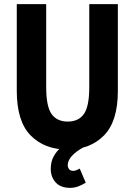

<svg xmlns="http://www.w3.org/2000/svg" viewBox="-20 -710 650 927"><path d="M61 -271V-690H203V-290Q203 -196 229 -159.5Q255 -123 307 -123Q359 -123 385 -159.5Q411 -196 411 -290V-690H549V-271Q549 -124 482 -56Q415 12 305 12Q195 12 128 -56Q61 -124 61 -271ZM225 105Q225 70 240 43.5Q255 17 277 0H385Q345 22 326 44Q307 66 307 87Q307 98 313.5 106.5Q320 115 333 115Q342 115 349.5 111.5Q357 108 365 104L394 172Q378 182 359 189.5Q340 197 318 197Q273 197 249 171Q225 145 225 105Z"/></svg>

Font: Radio Canada Condensed
Style: Bold
Weight: 700
Width: 3
Designer: Charles Daoud, Etienne Aubert Bonn, Alexandre Saumier Demers, Jacques Le Bailly
Foundry: Radio-Canada
Version: Version 2.104; ttfautohint (v1.8.4.7-5d5b);gftools[0.9.28.de